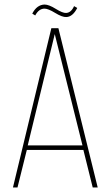

<svg xmlns="http://www.w3.org/2000/svg" viewBox="-20 -825 487 845"><path d="M176 -805Q195 -805 225.5 -786Q256 -767 271 -768Q293 -769 306 -798L320 -790Q300 -751 272 -750Q254 -749 223 -768Q192 -787 176 -787Q151 -787 135 -757L122 -765Q142 -804 176 -805ZM347 -165H98L57 0H37L206 -701H237L410 0H388ZM221 -675 102 -185H343Z"/></svg>

Font: TypoPRO Bebas Neue
Style: Regular
Weight: 300
Designer: Ryoichi Tsunekawa
Foundry: Ryoichi Tsunekawa
Version: Version 001.003